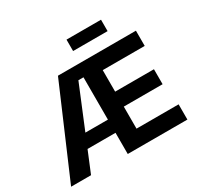

<svg xmlns="http://www.w3.org/2000/svg" viewBox="-188 -1139 1398 1360"><g transform="rotate(-30 510.5 -459.0)"><path d="M20.5 0 333 -727.5H970.7V-603H627.4V-427.2H944.8V-304.7H627.4V-124.5H971.7V0H483.9V-627.4H442.4L183.6 0ZM191.4 -173.3V-281.2H557.6V-173.3ZM795.4 -918.5V-825.2H513.2V-918.5Z"/></g></svg>

Font: Inter 17pt
Style: Bold
Weight: 700
Version: Version 4.001;git-66647c0bb